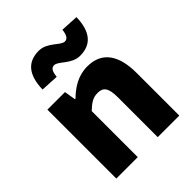

<svg xmlns="http://www.w3.org/2000/svg" viewBox="-232 -985 1121 1121"><g transform="rotate(-45 329.0 -424.0)"><path d="M72 0H249V-380C284 -413 308 -431 348 -431C393 -431 414 -408 414 -330V0H592V-352C592 -494 539 -583 415 -583C338 -583 280 -544 233 -498H229L217 -569H72ZM430 -656C519 -656 571 -710 574 -831L464 -837C459 -794 446 -778 426 -778C391 -778 350 -848 279 -848C190 -848 138 -794 135 -672L246 -666C250 -710 263 -725 283 -725C318 -725 359 -656 430 -656Z"/></g></svg>

Font: Noto Sans Korean Black
Style: Bold
Weight: 900
Designer: Ryoko NISHIZUKA (kana & ideographs); Paul D. Hunt (Latin, Greek & Cyrillic); Wenlong ZHANG (bopomofo); Sandoll Communica
Foundry: Adobe Systems Incorporated
Version: Version 1.000;PS 1;hotconv 1.0.78;makeotf.lib2.5.61930